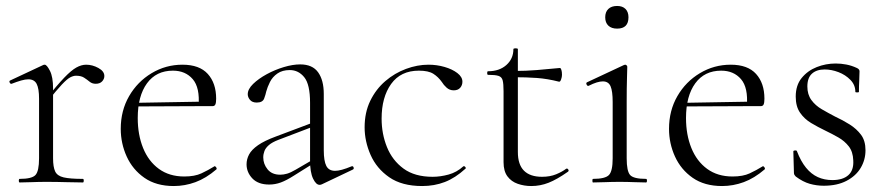

<svg xmlns="http://www.w3.org/2000/svg" viewBox="-20 -612 2970 644"><path d="M139 -271 135 -281Q172 -327 195.5 -351.5Q219 -376 236 -385.5Q253 -395 269 -395Q290 -395 310 -384Q330 -373 330 -357Q330 -347 322.5 -339Q315 -331 301 -331Q289 -331 280.5 -338Q272 -345 262 -351.5Q252 -358 235 -358Q226 -358 215.5 -352.5Q205 -347 187.5 -328.5Q170 -310 139 -271ZM46 0Q43 0 43 -6Q43 -12 46 -12Q87 -12 99 -25Q111 -38 111 -81V-281Q111 -315 103 -330.5Q95 -346 75 -346Q65 -346 51 -342Q37 -338 19 -331Q15 -330 12.5 -335Q10 -340 14 -342L125 -394Q127 -395 130 -395Q137 -395 147.5 -374.5Q158 -354 158 -315V-81Q158 -52 165 -37Q172 -22 193.5 -17Q215 -12 258 -12Q261 -12 261 -6Q261 0 258 0Q234 0 202 -1Q170 -2 135 -2Q110 -2 86.5 -1Q63 0 46 0Z M563 12Q504 12 464.5 -15.5Q425 -43 405 -87Q385 -131 385 -180Q385 -241 413 -289.5Q441 -338 488.5 -366.5Q536 -395 592 -395Q649 -395 677 -364Q705 -333 705 -281Q705 -268 702.5 -262Q700 -256 693 -256H646Q651 -318 626.5 -346.5Q602 -375 560 -375Q504 -375 473 -332.5Q442 -290 442 -216Q442 -160 460 -115.5Q478 -71 513 -45.5Q548 -20 598 -20Q633 -20 655.5 -30.5Q678 -41 699 -54Q701 -56 704.5 -51.5Q708 -47 706 -44Q671 -14 635.5 -1Q600 12 563 12ZM429 -255 428 -267 656 -271V-256Z M1060 6Q1056 8 1052 8Q1040 8 1030 -13Q1020 -34 1020 -74V-267Q1020 -329 1000.5 -353Q981 -377 952 -377Q927 -377 910.5 -365.5Q894 -354 885.5 -337Q877 -320 873 -305Q871 -295 866 -281.5Q861 -268 841 -268Q826 -268 818.5 -277Q811 -286 811 -296Q811 -313 829 -330.5Q847 -348 874.5 -363Q902 -378 932 -387Q962 -396 987 -396Q1028 -396 1047 -369.5Q1066 -343 1066 -297V-108Q1066 -72 1074.5 -55.5Q1083 -39 1104 -39Q1123 -39 1159 -54Q1164 -56 1166 -50.5Q1168 -45 1163 -43ZM883 7Q846 7 826.5 -13.5Q807 -34 807 -61Q807 -78 815.5 -94Q824 -110 845.5 -125Q867 -140 905 -154L1030 -201L1032 -188L914 -143Q893 -135 882 -125.5Q871 -116 867 -105.5Q863 -95 863 -84Q863 -62 877.5 -44Q892 -26 920 -26Q931 -26 943 -29.5Q955 -33 972 -43L1039 -82L1041 -70L966 -23Q941 -7 922 0Q903 7 883 7Z M1396 12Q1328 12 1285.5 -17.5Q1243 -47 1223 -92.5Q1203 -138 1203 -185Q1203 -235 1222 -274Q1241 -313 1272.5 -340Q1304 -367 1342 -381Q1380 -395 1417 -395Q1445 -395 1471 -387.5Q1497 -380 1514 -367Q1531 -354 1531 -338Q1531 -326 1523.5 -317.5Q1516 -309 1502 -309Q1488 -309 1478 -318Q1468 -327 1462 -337Q1450 -354 1433.5 -364.5Q1417 -375 1385 -375Q1324 -375 1292 -330.5Q1260 -286 1260 -214Q1260 -163 1278 -118.5Q1296 -74 1333.5 -46.5Q1371 -19 1431 -19Q1457 -19 1484.5 -26.5Q1512 -34 1534 -54Q1537 -56 1540.5 -52Q1544 -48 1541 -46Q1507 -15 1472 -1.5Q1437 12 1396 12Z M1762 12Q1738 12 1716.5 4.5Q1695 -3 1682 -20.5Q1669 -38 1669 -68V-306Q1669 -331 1666 -342.5Q1663 -354 1652 -357.5Q1641 -361 1617 -361Q1614 -361 1614 -367Q1614 -373 1617 -373Q1655 -373 1678.5 -394Q1702 -415 1702 -447Q1702 -450 1709.5 -450Q1717 -450 1717 -447V-102Q1717 -60 1737.5 -39.5Q1758 -19 1798 -19Q1825 -19 1845.5 -27.5Q1866 -36 1879 -46Q1883 -48 1886 -43.5Q1889 -39 1885 -36Q1848 -10 1820 1Q1792 12 1762 12ZM1855 -338Q1816 -348 1780.5 -350.5Q1745 -353 1705 -353V-374Q1744 -374 1780.5 -377Q1817 -380 1858 -384Q1861 -384 1863 -377.5Q1865 -371 1865 -361Q1865 -354 1862 -345.5Q1859 -337 1855 -338Z M1969 0Q1967 0 1967 -6Q1967 -12 1969 -12Q2010 -12 2022.5 -25Q2035 -38 2035 -81V-270Q2035 -306 2028 -322.5Q2021 -339 2002 -339Q1993 -339 1981.5 -335.5Q1970 -332 1954 -324Q1950 -323 1947.5 -328.5Q1945 -334 1949 -336L2073 -394Q2076 -395 2077 -395Q2079 -395 2081.5 -393Q2084 -391 2084 -388Q2084 -381 2083 -349.5Q2082 -318 2082 -271V-81Q2082 -38 2093.5 -25Q2105 -12 2147 -12Q2150 -12 2150 -6Q2150 0 2147 0Q2130 0 2107 -1Q2084 -2 2058 -2Q2033 -2 2010 -1Q1987 0 1969 0ZM2050 -516Q2031 -516 2020.5 -526Q2010 -536 2010 -554Q2010 -572 2020.5 -582Q2031 -592 2050 -592Q2068 -592 2078 -582Q2088 -572 2088 -554Q2088 -516 2050 -516Z M2402 12Q2343 12 2303.5 -15.5Q2264 -43 2244 -87Q2224 -131 2224 -180Q2224 -241 2252 -289.5Q2280 -338 2327.5 -366.5Q2375 -395 2431 -395Q2488 -395 2516 -364Q2544 -333 2544 -281Q2544 -268 2541.5 -262Q2539 -256 2532 -256H2485Q2490 -318 2465.5 -346.5Q2441 -375 2399 -375Q2343 -375 2312 -332.5Q2281 -290 2281 -216Q2281 -160 2299 -115.5Q2317 -71 2352 -45.5Q2387 -20 2437 -20Q2472 -20 2494.5 -30.5Q2517 -41 2538 -54Q2540 -56 2543.5 -51.5Q2547 -47 2545 -44Q2510 -14 2474.5 -1Q2439 12 2402 12ZM2268 -255 2267 -267 2495 -271V-256Z M2688 -322Q2688 -295 2701.5 -276.5Q2715 -258 2736.5 -245.5Q2758 -233 2781 -221Q2807 -209 2830 -194.5Q2853 -180 2868 -160Q2883 -140 2883 -108Q2883 -76 2867 -49Q2851 -22 2819.5 -5.5Q2788 11 2743 11Q2719 11 2696 4.5Q2673 -2 2649 -20Q2647 -22 2645 -25Q2643 -28 2643 -32L2641 -104Q2641 -107 2646.5 -107.5Q2652 -108 2653 -105Q2666 -71 2683.5 -49.5Q2701 -28 2723 -18Q2745 -8 2772 -8Q2807 -8 2825.5 -24.5Q2844 -41 2842 -74Q2841 -103 2827 -121Q2813 -139 2792 -151Q2771 -163 2748 -174Q2723 -186 2700.5 -199.5Q2678 -213 2663.5 -234Q2649 -255 2649 -288Q2649 -326 2669 -350.5Q2689 -375 2719.5 -387Q2750 -399 2783 -399Q2801 -399 2819 -395.5Q2837 -392 2854 -384Q2863 -380 2863 -373Q2863 -358 2862 -341Q2861 -324 2861 -304Q2861 -302 2855 -302Q2849 -302 2849 -304Q2849 -327 2832.5 -344Q2816 -361 2792.5 -370Q2769 -379 2746 -379Q2719 -379 2703.5 -365Q2688 -351 2688 -322Z"/></svg>

Font: Cormorant Garamond Light
Style: Regular
Weight: 300
Designer: Christian Thalmann (Catharsis Fonts)
Foundry: Catharsis Fonts
Version: Version 4.001